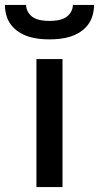

<svg xmlns="http://www.w3.org/2000/svg" viewBox="-51 -760 402 780"><path d="M97 0V-520H203V0ZM150 -600Q128 -600 106.5 -602.5Q85 -605 64.5 -611.5Q44 -618 25.5 -630Q7 -642 -6 -659Q-19 -676 -25 -697Q-31 -718 -31 -740H55Q55 -724 64 -709.5Q73 -695 87 -687.5Q101 -680 117.5 -677.5Q134 -675 150 -675Q166 -675 182.5 -677.5Q199 -680 213 -687.5Q227 -695 236 -709.5Q245 -724 245 -740H331Q331 -718 325 -697Q319 -676 306 -659Q293 -642 274.5 -630Q256 -618 235.5 -611.5Q215 -605 193.5 -602.5Q172 -600 150 -600Z"/></svg>

Font: Iosevka Aile Semibold
Style: Regular
Weight: 600
Designer: Belleve Invis
Foundry: Belleve Invis
Version: Version 31.1.0; ttfautohint (v1.8.4)